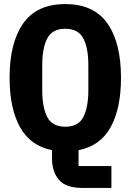

<svg xmlns="http://www.w3.org/2000/svg" viewBox="-20 -730 640 941"><path d="M526 191H384Q303 191 269 151.5Q235 112 235 47V6Q129 -15 78 -107Q27 -199 27 -349Q27 -520 93.5 -615Q160 -710 300 -710Q440 -710 506.5 -615Q573 -520 573 -349Q573 -199 522.5 -107Q472 -15 365 6V84H526ZM300 -109Q364 -109 388.5 -156.5Q413 -204 413 -289V-410Q413 -494 388.5 -541.5Q364 -589 300 -589Q236 -589 211.5 -541.5Q187 -494 187 -410V-288Q187 -204 211.5 -156.5Q236 -109 300 -109Z"/></svg>

Font: Lilex
Style: Regular
Weight: 400
Monospace: yes
Designer: Mike Abbink, Paul van der Laan, Pieter van Rosmalen, Mikhael Khrustik
Foundry: Mikhael Khrustik
Version: Version 2.510